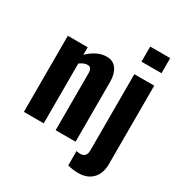

<svg xmlns="http://www.w3.org/2000/svg" viewBox="-216 -941 1190 1263"><g transform="rotate(30 379.0 -309.0)"><path d="M556.6 -672.9V-787.6H708.5V-672.9ZM480.5 158.7V50.3Q500 53.7 509.3 53.7Q557.1 53.7 557.1 1V-578.1H708V18.6Q708 87.9 669.2 128.9Q630.4 169.9 560.1 169.9Q519 169.9 480.5 158.7ZM51.8 0V-578.1H202.6V-521Q272.5 -587.4 343.3 -587.4Q393.6 -587.4 418.9 -550.5Q444.3 -513.7 444.3 -457.5V0H293V-430.7Q293 -454.6 285.6 -466.3Q278.3 -478 258.3 -477.5Q234.9 -477.5 202.6 -454.6V0Z"/></g></svg>

Font: Oswald
Style: DemiBold
Weight: 600
Designer: Vernon Adams
Foundry: Vernon Adams
Version: 3.0; ttfautohint (v0.95) -l 8 -r 50 -G 200 -x 0 -w "G" -W -c